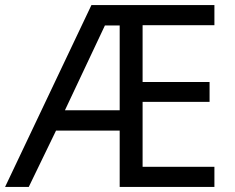

<svg xmlns="http://www.w3.org/2000/svg" viewBox="-21 -734 922 754"><path d="M821 0H449V-221H199L92 0H-1L338 -714H821V-635H539V-412H802V-334H539V-79H821ZM234 -301H449V-634H391Z"/></svg>

Font: Noto Sans Tamil Supplement
Style: Regular
Weight: 400
Designer: Ek Type
Foundry: Ek Type
Version: Version 2.001; ttfautohint (v1.8.4.7-5d5b)